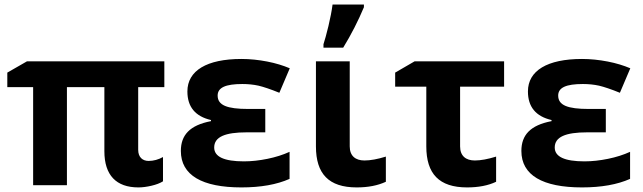

<svg xmlns="http://www.w3.org/2000/svg" viewBox="-20 -816 2834 846"><path d="M634.8 -106.9C608.9 -106.9 588.9 -122.6 588.9 -155.8V-432.1H704.1V-545.9H99.1L12.2 -496.1V-432.1H126V0H274.9V-432.1H439.9V-149.9C439.9 -43.9 492.2 9.8 589.8 9.8C607.4 9.8 626.5 7.3 647.5 2.4C668 -2.4 685.1 -8.8 698.2 -17.1V-124C677.7 -112.8 656.7 -106.9 634.8 -106.9Z M1073.7 -335.9C980.5 -335.9 939 -352.1 939 -395C939 -430.2 974.1 -445.8 1047.9 -445.8C1072.8 -445.8 1096.7 -443.4 1119.1 -438.5C1141.6 -433.1 1172.4 -422.9 1210.9 -407.2L1256.8 -515.1C1228 -527.3 1194.8 -537.6 1157.2 -544.9C1119.1 -552.2 1081.5 -556.2 1043.9 -556.2C891.6 -556.2 805.7 -504.9 805.7 -413.1C805.7 -345.2 840.3 -303.2 909.7 -287.1V-282.2C815.9 -264.2 776.9 -220.7 776.9 -150.9C776.9 -43.9 870.6 9.8 1043.9 9.8C1129.4 9.8 1199.7 -2.9 1255.9 -27.8V-147C1227.1 -133.8 1194.3 -123.5 1158.7 -116.2C1123 -108.9 1088.4 -105 1054.7 -105C967.3 -105 923.8 -125.5 923.8 -166C923.8 -212.9 971.7 -232.9 1066.9 -232.9H1148.9V-335.9Z M1405.3 -606H1492.2C1527.8 -664.1 1558.1 -723.6 1583.5 -784.2V-795.9H1445.3C1441.9 -768.6 1435.5 -736.8 1427.2 -701.2C1418.5 -665.5 1411.1 -638.7 1405.3 -621.1ZM1372.1 -545.9V-170.9C1372.1 -50.3 1428.2 9.8 1551.8 9.8C1602.1 9.8 1644.5 1.5 1680.2 -15.1V-126C1643.6 -114.7 1612.3 -108.9 1585.9 -108.9C1546.9 -108.9 1521 -128.4 1521 -170.9V-545.9Z M2201.2 -434.1V-545.9H1807.1L1721.2 -496.1V-434.1H1858.4V-170.9C1858.4 -50.3 1914.6 9.8 2038.1 9.8C2088.4 9.8 2131.3 1.5 2166 -15.1V-126C2129.4 -114.7 2098.1 -108.9 2072.3 -108.9C2033.2 -108.9 2007.3 -128.4 2007.3 -170.9V-434.1Z M2574.2 -335.9C2481 -335.9 2439.5 -352.1 2439.5 -395C2439.5 -430.2 2474.6 -445.8 2548.3 -445.8C2573.2 -445.8 2597.2 -443.4 2619.6 -438.5C2642.1 -433.1 2672.9 -422.9 2711.4 -407.2L2757.3 -515.1C2728.5 -527.3 2695.3 -537.6 2657.7 -544.9C2619.6 -552.2 2582 -556.2 2544.4 -556.2C2392.1 -556.2 2306.2 -504.9 2306.2 -413.1C2306.2 -345.2 2340.8 -303.2 2410.2 -287.1V-282.2C2316.4 -264.2 2277.3 -220.7 2277.3 -150.9C2277.3 -43.9 2371.1 9.8 2544.4 9.8C2629.9 9.8 2700.2 -2.9 2756.3 -27.8V-147C2727.5 -133.8 2694.8 -123.5 2659.2 -116.2C2623.5 -108.9 2588.9 -105 2555.2 -105C2467.8 -105 2424.3 -125.5 2424.3 -166C2424.3 -212.9 2472.2 -232.9 2567.4 -232.9H2649.4V-335.9Z"/></svg>

Font: Noto Reveo Sans
Style: Bold
Weight: 700
Designer: Monotype Design team
Foundry: Monotype Imaging Inc.
Version: Version 1.04